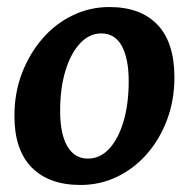

<svg xmlns="http://www.w3.org/2000/svg" viewBox="-20 -511 538 546"><path d="M209 15Q119 15 70 -35Q21 -85 21 -181Q21 -247 42.5 -303Q64 -359 101 -401.5Q138 -444 187 -467.5Q236 -491 291 -491Q380 -491 428 -440.5Q476 -390 476 -291Q476 -227 455.5 -171.5Q435 -116 398.5 -74Q362 -32 313.5 -8.5Q265 15 209 15ZM230 -60Q265 -60 291 -88.5Q317 -117 331.5 -166.5Q346 -216 346 -280Q346 -344 326.5 -380Q307 -416 268 -416Q234 -416 207.5 -387.5Q181 -359 166 -309.5Q151 -260 151 -196Q151 -130 171.5 -95Q192 -60 230 -60Z"/></svg>

Font: Alkatra Medium
Style: Regular
Weight: 500
Designer: Suman Bhandary
Version: Version 1.100;gftools[0.9.22]